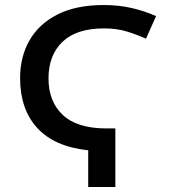

<svg xmlns="http://www.w3.org/2000/svg" viewBox="-20 -744 673 764"><path d="M331 0V-146Q197 -160 128.5 -234.5Q60 -309 60 -433Q60 -519 98 -584.5Q136 -650 210 -687Q284 -724 393 -724Q453 -724 504.5 -712Q556 -700 601 -680L561 -590Q523 -607 483.5 -619Q444 -631 394 -631Q284 -631 228.5 -577.5Q173 -524 173 -432Q173 -340 230 -286.5Q287 -233 403 -233H439V0Z"/></svg>

Font: Noto Sans Medium
Style: Regular
Weight: 500
Designer: Monotype Design Team
Foundry: Monotype Imaging Inc.
Version: Version 2.007